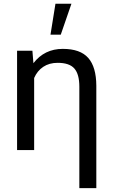

<svg xmlns="http://www.w3.org/2000/svg" viewBox="-20 -798 606 1021"><path d="M152.3 -528.3 157.7 -461.9Q216.3 -538.1 314 -538.1Q406.7 -538.1 449.2 -490Q491.7 -441.9 492.2 -342.3V202.6H401.9V-336.9Q401.9 -403.3 375.5 -433.6Q349.1 -463.9 286.6 -463.9Q241.7 -463.9 210 -442.6Q178.2 -421.4 161.6 -383.3V0H70.8V-528.3ZM274.9 -778.3H359.9L303.2 -613.8H248.5Z"/></svg>

Font: Noboto
Style: Regular
Weight: 400
Designer: Google
Version: Version 2.001101; 2014